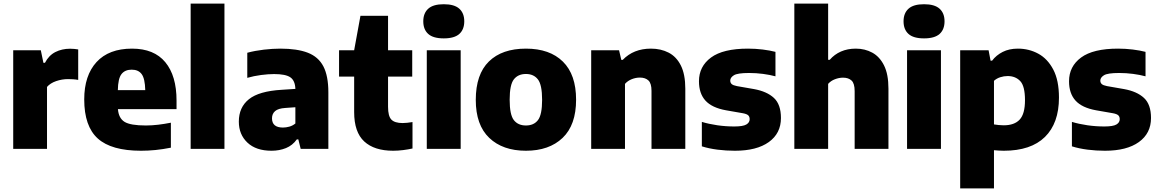

<svg xmlns="http://www.w3.org/2000/svg" viewBox="-20 -828 6444 1068"><path d="M53.5 0V-548.5H207L221.5 -478.5H230Q251.5 -520 288 -538.5Q324.5 -557 370 -557Q382 -557 394 -555.8Q406 -554.5 415 -553V-383.5Q401.5 -386 386.5 -387Q371.5 -388 358.5 -388Q325 -388 292.2 -376.8Q259.5 -365.5 241.5 -344.5V0Z M764.5 10.5Q599.5 10.5 524 -57.5Q448.5 -125.5 448.5 -275Q448.5 -408 517 -482.8Q585.5 -557.5 714.5 -557.5Q837 -557.5 899.5 -482Q962 -406.5 962 -268.5V-221H636Q640 -170.5 672.8 -150.2Q705.5 -130 791.5 -130Q824 -130 859.8 -134.2Q895.5 -138.5 930.5 -145.5V-6.5Q885 2.5 844.5 6.5Q804 10.5 764.5 10.5ZM712.5 -440.5Q675 -440.5 655.8 -415.8Q636.5 -391 635.5 -326.5H788Q786.5 -390.5 768.2 -415.5Q750 -440.5 712.5 -440.5Z M1040.5 0V-808H1228.5V0Z M1490.5 10.5Q1404 10.5 1356.2 -34.8Q1308.5 -80 1308.5 -151.5Q1308.5 -231 1364.5 -276Q1420.5 -321 1546.5 -328.5L1623 -333.5Q1621.5 -379.5 1595.2 -397.8Q1569 -416 1504.5 -416Q1472.5 -416 1432.2 -410.8Q1392 -405.5 1355.5 -395V-534.5Q1398 -546 1447.5 -551.8Q1497 -557.5 1539.5 -557.5Q1633 -557.5 1692 -534.8Q1751 -512 1778.8 -458.8Q1806.5 -405.5 1806.5 -314.5V0H1652.5L1639.5 -52.5H1631Q1607 -19 1570.5 -4.2Q1534 10.5 1490.5 10.5ZM1493 -170Q1493 -118.5 1554 -118.5Q1571 -118.5 1589.2 -123.5Q1607.5 -128.5 1623 -141V-231.5L1567 -227.5Q1527.5 -225 1510.2 -210Q1493 -195 1493 -170Z M2167 10.5Q2062 10.5 2006 -41.2Q1950 -93 1950 -204.5V-402H1866V-548.5H1950L1985 -740H2138.5V-548.5H2273V-402H2138.5V-234Q2138.5 -182 2157 -162.8Q2175.5 -143.5 2220 -143.5Q2232 -143.5 2245 -145Q2258 -146.5 2274.5 -149V-2Q2252.5 3 2223.2 6.8Q2194 10.5 2167 10.5Z M2354 0V-548.5H2542.5V0ZM2448.5 -614.5Q2389.5 -614.5 2362 -639.2Q2334.5 -664 2334.5 -709.5Q2334.5 -754.5 2362 -779.5Q2389.5 -804.5 2448.5 -804.5Q2507.5 -804.5 2535 -779.5Q2562.5 -754.5 2562.5 -709.5Q2562.5 -664 2535 -639.2Q2507.5 -614.5 2448.5 -614.5Z M2905.5 10.5Q2776.5 10.5 2701.5 -61Q2626.5 -132.5 2626.5 -272.5Q2626.5 -414.5 2699.5 -486Q2772.5 -557.5 2905.5 -557.5Q3038 -557.5 3111.2 -485.2Q3184.5 -413 3184.5 -273.5Q3184.5 -132.5 3109.5 -61Q3034.5 10.5 2905.5 10.5ZM2905.5 -130Q2949.5 -130 2972.5 -160Q2995.5 -190 2995.5 -272.5Q2995.5 -356.5 2972 -386.5Q2948.5 -416.5 2905.5 -416.5Q2862 -416.5 2838.5 -386.8Q2815 -357 2815 -273.5Q2815 -190 2838.2 -160Q2861.5 -130 2905.5 -130Z M3268.5 0V-548.5H3423.5L3436 -495H3444Q3504 -557.5 3601 -557.5Q3656 -557.5 3699.2 -535.2Q3742.5 -513 3767.2 -463.8Q3792 -414.5 3792 -334.5V0H3604V-322.5Q3604 -364.5 3586.8 -380.5Q3569.5 -396.5 3539.5 -396.5Q3516.5 -396.5 3494 -387.5Q3471.5 -378.5 3456.5 -361.5V0Z M4068 10.5Q4018.5 10.5 3971.2 4.5Q3924 -1.5 3884 -14V-150Q3923.5 -138 3970.2 -131.2Q4017 -124.5 4064.5 -124.5Q4113 -124.5 4131.5 -135.5Q4150 -146.5 4150 -165Q4150 -179 4142 -186.5Q4134 -194 4113 -198L4018.5 -214.5Q3940.5 -228.5 3904.2 -268.2Q3868 -308 3868 -376Q3868 -458.5 3935 -508Q4002 -557.5 4141 -557.5Q4182.5 -557.5 4222.8 -552.5Q4263 -547.5 4293.5 -539.5V-403.5Q4262 -412 4224 -417Q4186 -422 4146.5 -422Q4082 -422 4062 -409.2Q4042 -396.5 4042 -380Q4042 -367.5 4050.2 -360.2Q4058.5 -353 4079.5 -349L4174 -332.5Q4246 -319.5 4285 -283.2Q4324 -247 4324 -171.5Q4324 -86.5 4256.8 -38Q4189.5 10.5 4068 10.5Z M4398.5 0V-808H4586.5V-495.5H4595.5Q4621.5 -525.5 4658 -541.5Q4694.5 -557.5 4740.5 -557.5Q4791 -557.5 4832 -535.2Q4873 -513 4897.5 -464Q4922 -415 4922 -334.5V0H4734V-321Q4734 -364 4716.8 -380Q4699.5 -396 4669.5 -396Q4647 -396 4624.2 -387.2Q4601.5 -378.5 4586.5 -361.5V0Z M5025.5 0V-548.5H5214V0ZM5120 -614.5Q5061 -614.5 5033.5 -639.2Q5006 -664 5006 -709.5Q5006 -754.5 5033.5 -779.5Q5061 -804.5 5120 -804.5Q5179 -804.5 5206.5 -779.5Q5234 -754.5 5234 -709.5Q5234 -664 5206.5 -639.2Q5179 -614.5 5120 -614.5Z M5321 220V-548.5H5479L5490 -490.5H5498.5Q5521.5 -521 5557.5 -539.2Q5593.5 -557.5 5642 -557.5Q5703.5 -557.5 5755.2 -529.5Q5807 -501.5 5838.8 -441.2Q5870.5 -381 5870.5 -285Q5870.5 -143 5792.5 -66.2Q5714.5 10.5 5563.5 10.5Q5549 10.5 5535.2 9.5Q5521.5 8.5 5509 7.5V220ZM5563 -131Q5622.5 -131 5652 -162.8Q5681.5 -194.5 5681.5 -270.5Q5681.5 -349 5655 -377Q5628.5 -405 5585 -405Q5564.5 -405 5544.2 -398.5Q5524 -392 5509 -378.5V-136Q5520.5 -134 5535 -132.5Q5549.5 -131 5563 -131Z M6126.5 10.5Q6077 10.5 6029.8 4.5Q5982.5 -1.5 5942.5 -14V-150Q5982 -138 6028.8 -131.2Q6075.5 -124.5 6123 -124.5Q6171.5 -124.5 6190 -135.5Q6208.5 -146.5 6208.5 -165Q6208.5 -179 6200.5 -186.5Q6192.5 -194 6171.5 -198L6077 -214.5Q5999 -228.5 5962.8 -268.2Q5926.5 -308 5926.5 -376Q5926.5 -458.5 5993.5 -508Q6060.5 -557.5 6199.5 -557.5Q6241 -557.5 6281.2 -552.5Q6321.5 -547.5 6352 -539.5V-403.5Q6320.5 -412 6282.5 -417Q6244.5 -422 6205 -422Q6140.5 -422 6120.5 -409.2Q6100.5 -396.5 6100.5 -380Q6100.5 -367.5 6108.8 -360.2Q6117 -353 6138 -349L6232.5 -332.5Q6304.5 -319.5 6343.5 -283.2Q6382.5 -247 6382.5 -171.5Q6382.5 -86.5 6315.2 -38Q6248 10.5 6126.5 10.5Z"/></svg>

Font: Encode Sans XBd
Style: Regular
Weight: 800
Designer: Multiple Designers
Foundry: Impallari Type
Version: Version 3.002; ttfautohint (v1.8.3) -l 8 -r 50 -G 200 -x 14 